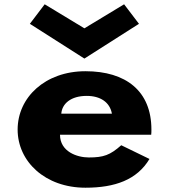

<svg xmlns="http://www.w3.org/2000/svg" viewBox="-20 -860 788 895"><path d="M188.3 -840 119.2 -749 373.4 -587 627.8 -749 558.5 -840 373.4 -728ZM684.8 -232C685.8 -238 685.8 -249 685.8 -256C685.8 -436 566.8 -528 378.2 -528C190.7 -528 62.2 -406 62.2 -256C62.2 -107 190.7 15 378.2 15C516.2 15 618.8 -22 676.8 -119L545.2 -183C493.2 -137 462.9 -126 394 -126C339.5 -126 259.7 -153 259.7 -232ZM265.7 -330C269.3 -377 310.5 -413 384.3 -413C447.2 -413 492 -384 501.7 -330Z"/></svg>

Font: Hussar
Style: BdSuprExt
Weight: 700
Foundry: Cannot Into Space Fonts
Version: Version 2.00